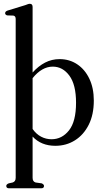

<svg xmlns="http://www.w3.org/2000/svg" viewBox="-20 -756 538 1010"><path d="M151.5 -719.5V-374.5Q182 -408.5 217.2 -426.8Q252.5 -445 293.5 -445Q345.5 -445 386.2 -417.8Q427 -390.5 450.2 -341.5Q473.5 -292.5 473.5 -227Q473.5 -153 446.8 -99.8Q420 -46.5 374.2 -17.8Q328.5 11 271 11Q197 11 151.5 -37.5V179.5Q151.5 199.5 167.5 204L199.5 208.5Q211.5 214 211.5 222Q211.5 234.5 197 234.5H27.5Q13 234.5 13 222Q13 213.5 26 208.5L46.5 204Q62.5 199 62.5 179.5V-656.5Q62.5 -671.5 50.5 -674L17.5 -675Q7 -678.5 7 -686.5Q7 -696 20 -700.5L113 -729Q121 -732 126.5 -734Q132 -736 137 -736Q151.5 -736 151.5 -719.5ZM257.5 -405.5Q200.5 -405.5 151.5 -345V-77.5Q170.5 -50.5 196.2 -37Q222 -23.5 251 -23.5Q306 -23.5 343 -70.2Q380 -117 380 -215.5Q380 -310.5 345 -358Q310 -405.5 257.5 -405.5Z"/></svg>

Font: Fraunces 144pt Soft
Style: Regular
Weight: 400
Version: Version 1.000;[0bf87f6ff]